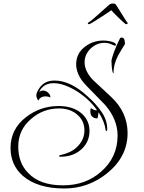

<svg xmlns="http://www.w3.org/2000/svg" viewBox="-20 -934 821 1094"><path d="M627 -516Q617 -517 615 -589Q619 -609 631 -641.5Q643 -674 665 -718Q671 -720 674 -720Q692 -720 692 -683Q682 -667 672 -650.5Q662 -634 653 -618Q626 -566 627 -516ZM346 140Q193 140 109 67Q40 5 40 -91Q40 -199 129 -267Q209 -329 312 -330Q398 -330 447 -286Q490 -246 490 -188Q490 -129 448 -87Q400 -41 326 -41Q317 -41 317 -44Q317 -50 326 -51Q358 -58 383.5 -71Q409 -84 427 -105Q461 -142 461 -191Q461 -245 422 -279Q382 -316 316 -316Q226 -316 158 -257Q84 -195 84 -99Q84 -5 141 52Q207 122 339 122Q468 122 555 45Q650 -37 650 -162Q650 -253 580 -335L471 -447Q441 -478 427.5 -508.5Q414 -539 414 -567Q414 -629 462 -666Q508 -703 569 -703Q593 -703 617 -696Q641 -689 641 -679Q641 -674 635 -674Q632 -674 611 -683Q594 -690 576 -690Q531 -690 496 -657Q462 -623 462 -579Q462 -529 509 -479L611 -384Q660 -339 683.5 -286.5Q707 -234 707 -176Q707 -42 592 52Q484 140 346 140ZM587 -188Q582 -186 582 -194Q575 -243 542 -294Q540 -279 536 -260Q517 -257 502 -273Q500 -276 497.5 -282Q495 -288 495 -296V-303Q495 -314 498 -318Q519 -303 533 -306Q510 -339 480 -366.5Q450 -394 415 -416Q342 -460 286 -460Q226 -460 203 -410Q214 -418 225 -418Q237 -418 248 -411Q268 -397 267 -379Q254 -385 239 -385Q211 -385 198 -361Q187 -378 187 -390Q187 -405 201 -427Q230 -475 291 -475Q382 -475 479 -385Q529 -341 560 -294.5Q591 -248 591 -198V-195Q591 -190 587 -188ZM487 -796Q483 -796 481 -799Q479 -802 484 -806Q491 -809 509.5 -825Q528 -841 550 -860.5Q572 -880 588.5 -895Q605 -910 608 -911Q613 -914 625 -914Q634 -914 637 -911Q639 -910 648.5 -895Q658 -880 670.5 -860Q683 -840 693 -824Q703 -808 705 -806Q708 -805 708 -802Q707 -798 702.5 -796.5Q698 -795 694 -798Q693 -798 681 -809Q669 -820 654 -834.5Q639 -849 627.5 -861Q616 -873 614 -876Q610 -872 591.5 -860Q573 -848 551 -833.5Q529 -819 511.5 -808.5Q494 -798 492 -798Q488 -796 487 -796Z"/></svg>

Font: Lavishly Yours
Style: Regular
Weight: 400
Designer: Robert E. Leuschke
Foundry: Robert E. Leuschke
Version: Version 1.010; ttfautohint (v1.8.3)